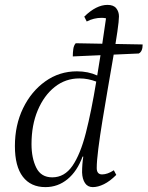

<svg xmlns="http://www.w3.org/2000/svg" viewBox="-20 -754 604 786"><path d="M166 12Q106 12 73.5 -30.5Q41 -73 41 -156Q41 -242 74.5 -311Q108 -380 165.5 -421Q223 -462 295 -462Q341 -462 378 -445Q387 -498 396 -556.5Q405 -615 414 -679Q406 -681 396 -681Q364 -681 335 -666L325 -686Q374 -734 420 -734Q445 -734 456 -720Q467 -706 467 -687Q467 -669 460.5 -624.5Q454 -580 443.5 -519.5Q433 -459 421.5 -392Q410 -325 399.5 -261Q389 -197 382.5 -145.5Q376 -94 376 -66Q376 -40 398 -40Q420 -40 446 -57L456 -38Q430 -12 405.5 0Q381 12 360 12Q339 12 328 -4.5Q317 -21 316 -48Q316 -82 321 -113H318Q296 -53 256.5 -20.5Q217 12 166 12ZM109 -164Q109 -107 128.5 -67.5Q148 -28 194 -28Q244 -28 276.5 -75Q309 -122 331.5 -210Q354 -298 374 -420Q358 -426 341 -429.5Q324 -433 305 -433Q248 -433 204 -398Q160 -363 134.5 -302.5Q109 -242 109 -164ZM278 -523Q278 -538 280 -553Q282 -568 290 -577L564 -572Q564 -543 548 -535Z"/></svg>

Font: Petrona Light
Style: Italic
Weight: 300
Italic angle: -9°
Designer: Ringo R. Seeber
Foundry: Ringo R. Seeber
Version: Version 2.001; ttfautohint (v1.8.3)